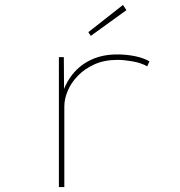

<svg xmlns="http://www.w3.org/2000/svg" viewBox="-20 -756 729 776"><path d="M218 0V-525H238L239 -372L228 -365Q243 -418 273.5 -456Q304 -494 349.5 -515Q395 -536 454 -536Q491 -536 525.5 -529Q560 -522 584 -508L575 -488Q550 -502 515.5 -508Q481 -514 455 -514Q402 -514 362 -496Q322 -478 294.5 -449.5Q267 -421 253.5 -388.5Q240 -356 240 -326V0ZM347 -611 337 -626 477 -736 491 -715Z"/></svg>

Font: Lexend Zetta Thin
Style: Regular
Weight: 250
Version: Version 1.007